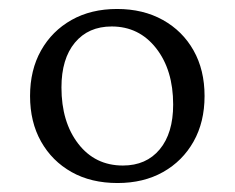

<svg xmlns="http://www.w3.org/2000/svg" viewBox="-20 -726 523 428"><path d="M242 -318Q183 -318 139.5 -342.5Q96 -367 71.5 -410.5Q47 -454 47 -512Q47 -570 71.5 -613.5Q96 -657 139.5 -681.5Q183 -706 241 -706Q299 -706 343 -681.5Q387 -657 411.5 -613.5Q436 -570 436 -512Q436 -454 411.5 -410.5Q387 -367 343.5 -342.5Q300 -318 242 -318ZM254 -357Q306 -357 336 -393Q366 -429 366 -493Q366 -570 328 -618.5Q290 -667 229 -667Q177 -667 147 -631Q117 -595 117 -531Q117 -454 154.5 -405.5Q192 -357 254 -357Z"/></svg>

Font: Hedvig Letters Serif 14pt
Style: Regular
Weight: 400
Designer: Alexander Örn & Tor Weibull
Foundry: Kanon Foundry
Version: Version 1.000; ttfautohint (v1.8.4.7-5d5b)